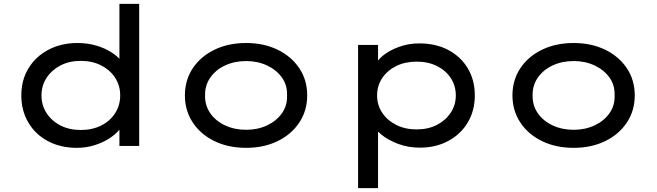

<svg xmlns="http://www.w3.org/2000/svg" viewBox="-20 -760 3424 1000"><path d="M381 10Q295 10 229.5 -25Q164 -60 127.5 -122Q91 -184 91 -263Q91 -343 128.5 -404.5Q166 -466 232.5 -501Q299 -536 384 -536Q435 -536 480 -523Q525 -510 559.5 -488Q594 -466 613 -441Q632 -416 632 -391L602 -389V-740H705V0H602V-138L622 -133Q622 -109 602 -84.5Q582 -60 548.5 -38.5Q515 -17 471.5 -3.5Q428 10 381 10ZM401 -83Q461 -83 507.5 -106.5Q554 -130 580 -171Q606 -212 606 -263Q606 -314 580 -354.5Q554 -395 507.5 -419Q461 -443 401 -443Q341 -443 295 -419Q249 -395 222.5 -354.5Q196 -314 196 -263Q196 -212 222.5 -171Q249 -130 295 -106.5Q341 -83 401 -83Z M1262 10Q1169 10 1097 -25Q1025 -60 984 -122Q943 -184 943 -263Q943 -343 984 -404.5Q1025 -466 1097 -501Q1169 -536 1262 -536Q1354 -536 1426 -501Q1498 -466 1539 -404.5Q1580 -343 1580 -263Q1580 -184 1539 -122Q1498 -60 1426 -25Q1354 10 1262 10ZM1262 -84Q1322 -84 1371 -107Q1420 -130 1448.5 -170.5Q1477 -211 1475 -263Q1477 -316 1448.5 -356Q1420 -396 1371 -419Q1322 -442 1262 -442Q1201 -442 1152 -419Q1103 -396 1075 -355.5Q1047 -315 1048 -263Q1047 -211 1075 -170.5Q1103 -130 1152 -107Q1201 -84 1262 -84Z M1845 220V-526H1949V-405L1933 -414Q1940 -442 1973.5 -469.5Q2007 -497 2057 -515.5Q2107 -534 2164 -534Q2250 -534 2315 -499.5Q2380 -465 2416.5 -404Q2453 -343 2453 -263Q2453 -184 2416.5 -122.5Q2380 -61 2315 -26Q2250 9 2167 9Q2105 9 2052.5 -11Q2000 -31 1965 -60Q1930 -89 1923 -117L1949 -131V220ZM2150 -86Q2210 -86 2255.5 -109.5Q2301 -133 2327.5 -173Q2354 -213 2354 -263Q2354 -313 2328 -353Q2302 -393 2256 -416Q2210 -439 2150 -439Q2090 -439 2043.5 -416Q1997 -393 1970.5 -353Q1944 -313 1944 -263Q1944 -213 1970.5 -173Q1997 -133 2043.5 -109.5Q2090 -86 2150 -86Z M2968 10Q2875 10 2803 -25Q2731 -60 2690 -122Q2649 -184 2649 -263Q2649 -343 2690 -404.5Q2731 -466 2803 -501Q2875 -536 2968 -536Q3060 -536 3132 -501Q3204 -466 3245 -404.5Q3286 -343 3286 -263Q3286 -184 3245 -122Q3204 -60 3132 -25Q3060 10 2968 10ZM2968 -84Q3028 -84 3077 -107Q3126 -130 3154.5 -170.5Q3183 -211 3181 -263Q3183 -316 3154.5 -356Q3126 -396 3077 -419Q3028 -442 2968 -442Q2907 -442 2858 -419Q2809 -396 2781 -355.5Q2753 -315 2754 -263Q2753 -211 2781 -170.5Q2809 -130 2858 -107Q2907 -84 2968 -84Z"/></svg>

Font: Lexend Mega
Style: Regular
Weight: 400
Designer: Bonnie Shaver-Troup, Thomas Jockin
Foundry: Lexend
Version: Version 1.007